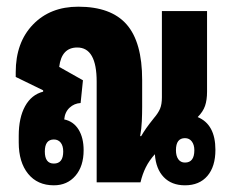

<svg xmlns="http://www.w3.org/2000/svg" viewBox="-20 -545 691 574"><path d="M141 9Q92 9 64 -25.5Q36 -60 36 -119V-139Q36 -193 55 -227.5Q74 -262 109 -271V-275L27 -315V-329Q27 -418 78.5 -471.5Q130 -525 214 -525Q312 -525 358.5 -472Q405 -419 405 -306V-225Q405 -205 404 -182.5Q403 -160 399 -138H402Q409 -150 417 -161.5Q425 -173 441 -193Q453 -207 458.5 -220Q464 -233 464 -254V-512H599V-271Q599 -246 593 -228.5Q587 -211 571 -195Q624 -173 624 -97Q624 -47 600 -19Q576 9 533 9Q493 9 469.5 -15.5Q446 -40 443 -84Q426 -65 416 -45Q406 -25 400 0H269V-301Q269 -403 211 -403Q164 -403 157 -345L228 -305L221 -237Q202 -236 188 -223Q174 -210 172 -188Q200 -182 215 -157.5Q230 -133 230 -96Q230 -48 205.5 -19.5Q181 9 141 9ZM533 -59Q561 -59 561 -96Q561 -112 553.5 -122Q546 -132 533 -132Q506 -132 506 -96Q506 -79 513 -69Q520 -59 533 -59ZM141 -56Q169 -56 169 -92Q169 -109 161.5 -118.5Q154 -128 141 -128Q114 -128 114 -92Q114 -56 141 -56Z"/></svg>

Font: Noto Sans Thai Looped UI Condensed ExtraBold
Style: Regular
Weight: 800
Width: 3
Designer: Cadson Demak Team
Foundry: Cadson Demak Co., Ltd.
Version: Version 1.000